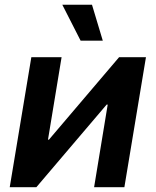

<svg xmlns="http://www.w3.org/2000/svg" viewBox="-20 -779 648 799"><path d="M497.6 0H371.6L428.2 -343.8H423.8L131.3 0H20.5L110.4 -541H236.3L179.7 -197.8H183.6L475.6 -541H587.4ZM315.4 -609.9 239.3 -759.3H362.8L407.7 -609.9Z"/></svg>

Font: Inter 17pt SemiBold
Style: Italic
Weight: 600
Italic angle: -9.3988°
Version: Version 4.001;git-66647c0bb